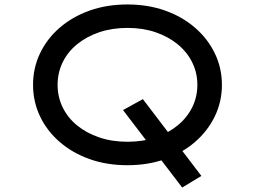

<svg xmlns="http://www.w3.org/2000/svg" viewBox="-20 -730 1142 860"><path d="M796 110 531 -237 620 -286 882 58ZM551 10Q458 10 381 -17.5Q304 -45 247 -94.5Q190 -144 159 -209.5Q128 -275 128 -350Q128 -425 159 -490.5Q190 -556 247 -605.5Q304 -655 381 -682.5Q458 -710 551 -710Q643 -710 720 -682.5Q797 -655 854 -605.5Q911 -556 942.5 -490.5Q974 -425 974 -350Q974 -275 942.5 -209.5Q911 -144 854 -94.5Q797 -45 720 -17.5Q643 10 551 10ZM551 -95Q620 -95 677 -114.5Q734 -134 776 -168.5Q818 -203 841 -249.5Q864 -296 864 -350Q864 -404 841 -450.5Q818 -497 776 -531.5Q734 -566 677 -585.5Q620 -605 551 -605Q482 -605 424.5 -585.5Q367 -566 325 -531.5Q283 -497 260.5 -450.5Q238 -404 238 -350Q238 -296 260.5 -249.5Q283 -203 325 -168.5Q367 -134 424.5 -114.5Q482 -95 551 -95Z"/></svg>

Font: Lexend Zetta
Style: Regular
Weight: 400
Designer: Bonnie Shaver-Troup, Thomas Jockin
Foundry: Lexend
Version: Version 1.007